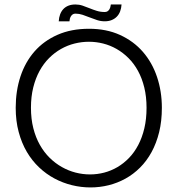

<svg xmlns="http://www.w3.org/2000/svg" viewBox="-20 -807 784 841"><path d="M689 -335Q689 -406.9 667.8 -470Q646.6 -533 605.9 -579.9Q565.1 -626.8 505.7 -653.9Q446.4 -681 370 -681Q291.8 -681 231.9 -654.5Q172 -628.1 131.2 -581.7Q90.5 -535.2 69.6 -472Q48.8 -408.8 48.8 -335Q48.8 -277.2 61.8 -229Q74.7 -180.7 97.4 -142Q120.1 -103.3 151.2 -73.9Q182.3 -44.5 218.7 -25.1Q255.1 -5.7 295.1 4.1Q335.2 14 376.2 14Q417.1 14 456 4.3Q494.9 -5.4 529.6 -24.6Q564.4 -43.8 593.5 -72.9Q622.7 -102 643.9 -140.8Q665.1 -179.6 677.1 -228.1Q689 -276.5 689 -335ZM621.9 -335Q621.9 -285.9 612.3 -245.2Q602.7 -204.5 585.6 -172Q568.6 -139.5 545.2 -115.3Q521.8 -91.1 494.3 -75Q466.8 -58.9 436.3 -50.9Q405.8 -43 374.4 -43Q342.6 -43 311.2 -51Q279.8 -59.1 251.1 -75.3Q222.3 -91.4 197.5 -115.8Q172.8 -140.2 154.5 -172.6Q136.2 -205 125.9 -245.6Q115.6 -286.3 115.6 -335Q115.6 -383.9 125.7 -424.1Q135.7 -464.3 153.3 -496.4Q170.9 -528.5 194.9 -552.5Q218.9 -576.5 247.2 -592.5Q275.4 -608.5 306.6 -616.3Q337.8 -624.1 369.6 -624.1Q401.1 -624.1 431.9 -616.3Q462.8 -608.5 490.8 -592.5Q518.8 -576.5 542.9 -552.5Q567 -528.5 584.5 -496.4Q602.1 -464.3 612 -423.8Q621.9 -383.4 621.9 -335ZM284.2 -713.7Q284.5 -719.5 286.1 -725.3Q287.8 -731.2 290.8 -736Q293.8 -740.8 298.6 -744.1Q303.5 -747.3 310.3 -747.3Q326.4 -747.3 342 -742.1Q357.6 -736.9 373.4 -730.5Q389.2 -724.2 405.3 -719Q421.5 -713.7 438.8 -713.7Q455.9 -713.7 469.1 -719.1Q482.4 -724.5 491.8 -734.2Q501.2 -743.9 506.3 -757.5Q511.5 -771.2 512.4 -787.4H465.5Q464.9 -781.7 463.3 -775.9Q461.6 -770.1 458.6 -765.3Q455.6 -760.5 450.7 -757.4Q445.9 -754.4 438.8 -754.4Q420.2 -754.4 403.9 -759.5Q387.5 -764.6 372.2 -770.9Q356.9 -777.2 341.8 -782.3Q326.7 -787.4 310.3 -787.4Q293.1 -787.4 279.9 -782.2Q266.7 -777 257.5 -767.3Q248.4 -757.6 243.3 -743.9Q238.2 -730.3 237.3 -713.7Z"/></svg>

Font: SaysetthaMai Thin
Style: Regular
Weight: 100
Designer: John M. Durdin
Foundry: Lao Script for Windows
Version: Version 1.101